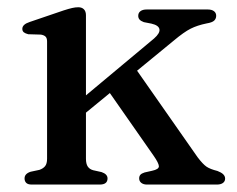

<svg xmlns="http://www.w3.org/2000/svg" viewBox="-20 -496 636 516"><path d="M65.5 0Q55 0 50.5 -4.5Q46 -9 46 -16.5Q46 -23 50.2 -27.5Q54.5 -32 62.5 -34.5L86 -39.5Q96 -43 101.2 -49.5Q106.5 -56 106.5 -69.5V-384.5Q106.5 -393.5 102.5 -397.5Q98.5 -401.5 90 -403L56 -404Q48 -406 44 -409.2Q40 -412.5 40 -418.5Q40 -430.5 60 -437L151 -468Q165 -472.5 173.8 -474.5Q182.5 -476.5 190.5 -476.5Q200 -476.5 205.5 -471Q211 -465.5 211 -455V-69.5Q211 -55.5 216 -48.2Q221 -41 230.5 -38.5L253 -33.5Q269 -28 269 -16.5Q269 0 248 0ZM179 -213 394 -392.5Q410.5 -407 408.5 -417.5Q406.5 -428 387 -432.5L366.5 -436.5Q358.5 -439.5 355 -443.5Q351.5 -447.5 351.5 -453.5Q351.5 -461.5 357.5 -466Q363.5 -470.5 374 -470.5H538.5Q549 -470.5 555 -466Q561 -461.5 561 -453.5Q561 -446 555.8 -440.8Q550.5 -435.5 535 -433Q510.5 -428 492.5 -419Q474.5 -410 446.5 -386.5L190 -176ZM336.5 -323 511 -73.5Q525 -55 534.8 -48.2Q544.5 -41.5 564.5 -36.5Q575 -32.5 580 -27.5Q585 -22.5 585 -16Q585 -8.5 579 -4.2Q573 0 563 0H375Q365.5 0 359.8 -4.5Q354 -9 354 -16.5Q354 -22.5 357.2 -26.2Q360.5 -30 368.5 -32.5L388.5 -37Q407.5 -41 407 -49.5Q406.5 -58 392.5 -78L264 -262Z"/></svg>

Font: Fraunces 10pt
Style: Regular
Weight: 400
Version: Version 1.000;[b76b70a41]